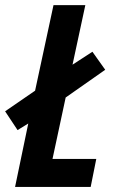

<svg xmlns="http://www.w3.org/2000/svg" viewBox="-47 -734 450 754"><path d="M12.2 0 64 -249 22 -223.1 -26.9 -296.9 90.8 -377.9 163.1 -713.9H288.1L237.8 -480L315.9 -530.8L366.2 -460L210.9 -351.1L159.2 -109.9H331.1L309.1 0Z"/></svg>

Font: Open Sans Condensed
Style: Italic
Weight: 400
Width: 3
Italic angle: -12°
Designer: Monotype Design Team
Foundry: Monotype Imaging Inc.
Version: Version 3.000